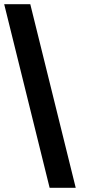

<svg xmlns="http://www.w3.org/2000/svg" viewBox="-20 -774 430 916"><path d="M0 -753.9H124.5L341.3 122.1H216.8Z"/></svg>

Font: Aqlam Corner
Style: Regular
Weight: 400
Designer: Developer/ Husham Jawad
Version: Version 1.00;December 29, 2020;FontCreator 13.0.0.2683 32-bi